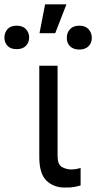

<svg xmlns="http://www.w3.org/2000/svg" viewBox="-104 -844 436 871"><path d="M74.2 -545.9H157.2V-134.8Q157.7 -96.7 177.7 -85.9Q197.8 -75.2 219.7 -75.2Q231 -75.2 243.7 -77.6Q256.3 -80.1 261.7 -82V-2.9Q251 0.5 233.6 3.9Q216.3 7.3 190.4 6.8Q140.1 7.3 106.9 -24.4Q73.7 -56.2 74.2 -134.8ZM75.2 -693.4 100.6 -824.2H197.3L146.5 -693.4ZM-84 -673.8Q-84 -695.8 -70.1 -711.7Q-56.2 -727.5 -28.3 -727.5Q-1 -727.5 13.7 -711.7Q28.3 -695.8 28.3 -673.8Q28.3 -651.4 13.7 -636.2Q-1 -621.1 -28.3 -621.1Q-56.2 -621.1 -70.1 -636.2Q-84 -651.4 -84 -673.8ZM199.2 -671.9Q198.7 -695.3 213.4 -711.4Q228 -727.5 255.9 -727.5Q283.2 -727.5 297.9 -711.4Q312.5 -695.3 312.5 -671.9Q312.5 -649.4 297.9 -634.5Q283.2 -619.6 255.9 -619.1Q228 -619.6 213.4 -634.5Q198.7 -649.4 199.2 -671.9Z"/></svg>

Font: Inter V
Style: 
Weight: 400
Designer: Rasmus Andersson
Foundry: rsms
Version: Version 4.000;git-a3f224843